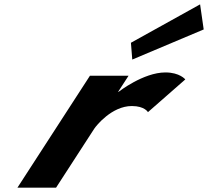

<svg xmlns="http://www.w3.org/2000/svg" viewBox="-20 -860 954 880"><path d="M580.1 -664 586.2 -587 913.6 -725 897.1 -840ZM237 0H60L392.3 -513H569.3L521.3 -439H523.3C523.3 -439 637 -528 738 -528C804 -528 829.3 -496 829.3 -496L658.1 -346C658.1 -346 643.2 -374 584.2 -374C492.2 -374 420.3 -283 411.9 -270Z"/></svg>

Font: Hussar
Style: BdWodka
Weight: 700
Foundry: Cannot Into Space Fonts
Version: Version 2.00